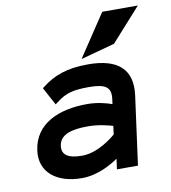

<svg xmlns="http://www.w3.org/2000/svg" viewBox="-78 -740 729 818"><g transform="rotate(-10 286.5 -330.5)"><path d="M444.5 -529 572.9 -672H418.9L297.1 -489ZM113.4 -395 155 -318 167.2 -327C206.4 -358 241.5 -366 306.5 -366C379.5 -366 403.2 -349 396.3 -298L393.5 -277C371.5 -285 332 -296 287 -296C164 -296 59.1 -252 43.7 -138C31.2 -46 101.5 11 211.5 11C277.5 11 337 -22 370.1 -45L364 0H455L495 -296C510.2 -408 449.5 -462 319.5 -462C226.5 -462 170.4 -439 122.4 -402ZM145.9 -140C152.4 -188 202.3 -202 274.3 -202C318.3 -202 361.8 -191 381 -185L376.2 -149C361.4 -136 297.2 -83 228.2 -83C169.2 -83 140.7 -101 145.9 -140Z"/></g></svg>

Font: Charger
Style: ExBdIt
Weight: 400
Designer: Jasper
Foundry: Cannot Into Space Fonts
Version: Version 0.99